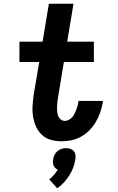

<svg xmlns="http://www.w3.org/2000/svg" viewBox="-20 -755 640 1037"><path d="M312 8Q282 8 254 0Q226 -8 206 -27Q186 -46 174.5 -71.5Q163 -97 158.5 -126Q154 -155 156 -184.5Q158 -214 162 -244L192 -420H85V-530H210L244 -735H377L343 -530H487V-420H325L293 -226Q291 -213 289.5 -201Q288 -189 288 -176Q288 -163 289 -151Q290 -139 294.5 -128Q299 -117 308.5 -109.5Q318 -102 330 -102Q341 -102 351.5 -107.5Q362 -113 370 -122Q378 -131 383 -141.5Q388 -152 392 -162Q396 -172 399 -183Q402 -194 403 -205Q404 -206 404 -207.5Q404 -209 404 -210H536Q536 -208 535.5 -205Q535 -202 535 -200Q530 -173 521 -147Q512 -121 497.5 -96.5Q483 -72 463 -51.5Q443 -31 418 -17Q393 -3 366 2.5Q339 8 312 8ZM289 262 246 214Q260 203 271.5 189.5Q283 176 292 161Q292 161 292 161Q292 161 292 161Q284 158 278.5 152.5Q273 147 269.5 139.5Q266 132 266 123Q266 114 267 105Q269 93 274.5 81.5Q280 70 290 61.5Q300 53 312.5 49Q325 45 337 45Q349 45 360.5 49Q372 53 379 61.5Q386 70 387.5 81.5Q389 93 387 105Q384 128 375.5 150Q367 172 354.5 192Q342 212 325.5 230Q309 248 289 262Z"/></svg>

Font: Iosevka Slab XBdExObl
Style: Regular
Weight: 800
Width: 7
Italic angle: -9°
Monospace: yes
Designer: Belleve Invis
Foundry: Belleve Invis
Version: Version 11.1.0; ttfautohint (v1.8.3)